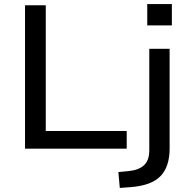

<svg xmlns="http://www.w3.org/2000/svg" viewBox="-20 -731 938 944"><path d="M103 0V-705H205V-87H603V0ZM704 -606V-711H825V-606ZM569 193 562 115 614 110Q663 105 688.5 81Q714 57 714 7V-491H814V-1Q814 43 803 77Q792 111 769.5 134.5Q747 158 710.5 171.5Q674 185 623 189Z"/></svg>

Font: Nunito Sans 10pt SemiExpanded Medium
Style: Regular
Weight: 500
Width: 6
Designer: Vernon Adams
Foundry: Vernon Adams
Version: Version 3.101;gftools[0.9.27]